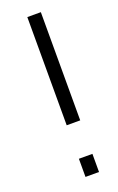

<svg xmlns="http://www.w3.org/2000/svg" viewBox="-110 -561 360 587"><g transform="rotate(-20 69.5 -267.0)"><path d="M62 -7V-66H106V-7ZM62 -175V-527H106V-175Z"/></g></svg>

Font: Ekushey Bangla
Style: Regular
Weight: 400
Designer: Al Mamun Sumon
Foundry: Al Mamun Sumon
Version: Version 1.0